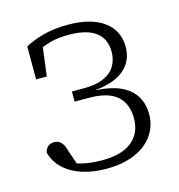

<svg xmlns="http://www.w3.org/2000/svg" viewBox="-83 -574 614 659"><g transform="rotate(-15 224.0 -244.0)"><path d="M216 12Q169 12 130.5 -0.5Q92 -13 66.5 -37Q41 -61 32 -95Q34 -104 38.5 -110Q43 -116 49.5 -119.5Q56 -123 65 -123Q80 -123 89.5 -113.5Q99 -104 103 -88L129 -12L84 -49Q108 -35 139 -27.5Q170 -20 210 -20Q280 -20 316 -49.5Q352 -79 352 -132Q352 -165 338 -189.5Q324 -214 295 -226.5Q266 -239 220 -239H170V-275H212Q254 -275 281.5 -286.5Q309 -298 323 -320Q337 -342 337 -372Q337 -418 305 -442Q273 -466 208 -466Q171 -466 142.5 -458Q114 -450 89 -436L115 -463L100 -347H62V-464Q89 -479 127.5 -489.5Q166 -500 215 -500Q297 -500 342.5 -467Q388 -434 388 -376Q388 -341 371 -316Q354 -291 323.5 -277Q293 -263 251 -259L252 -258Q288 -256 316.5 -247.5Q345 -239 365 -223Q385 -207 395.5 -184Q406 -161 406 -131Q406 -91 383.5 -58Q361 -25 318.5 -6.5Q276 12 216 12Z"/></g></svg>

Font: Source Serif 4 Light
Style: Regular
Weight: 300
Designer: Frank Grießhammer
Foundry: Adobe Systems Incorporated
Version: Version 4.004;hotconv 1.0.116;makeotfexe 2.5.65601